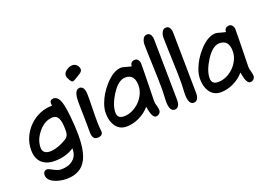

<svg xmlns="http://www.w3.org/2000/svg" viewBox="-105 -869 1940 1367"><g transform="rotate(-20 864.5 -185.5)"><path d="M199 200Q153 200 111 183Q59 161 59 120Q59 107 67 97.5Q75 88 88 88Q100 88 131 106Q163 123 185 123Q243 123 275 95Q312 65 310 9Q249 51 163 51Q100 51 65 17.5Q30 -16 30 -79Q30 -130 50 -174.5Q70 -219 104 -253Q138 -287 183 -306.5Q228 -326 279 -326Q276 -334 276 -342Q276 -371 305 -371Q331 -371 348 -339Q365 -306 375 -207Q379 -169 381 -133.5Q383 -98 383 -66Q383 54 351 116Q308 200 199 200ZM156 -24Q195 -24 248 -49Q265 -57 276 -63.5Q287 -70 292 -75Q309 -92 309 -122V-140Q309 -246 255 -246Q194 -246 146 -189Q99 -133 99 -73Q99 -24 156 -24Z M455 -459Q443 -480 443 -492Q443 -515 467 -531Q489 -547 512 -547Q532 -547 545.5 -532Q559 -517 559 -498Q559 -482 529 -465Q508 -452 496 -445Q484 -438 477 -438Q470 -438 465.5 -443.5Q461 -449 455 -459ZM503 0Q466 0 466 -60Q466 -79 466 -107.5Q466 -136 465 -174Q464 -212 463.5 -240Q463 -268 463 -287Q463 -378 505 -378Q543 -378 543 -307Q543 -291 543 -268.5Q543 -246 542 -216Q541 -185 541 -162.5Q541 -140 541 -125Q541 -104 541.5 -88.5Q542 -73 543 -62L546 -32Q546 0 503 0Z M949 0Q929 0 917 -36Q912 -51 905 -89Q874 -51 825 -27.5Q776 -4 728 -4Q673 -4 644 -48Q619 -85 619 -142Q619 -179 633 -216Q657 -282 710 -341Q775 -412 833 -412Q845 -412 869 -404Q895 -397 905 -395L907 -396Q909 -431 945 -431Q960 -431 969 -416Q977 -405 977 -389Q977 -365 976.5 -330Q976 -295 975 -247Q972 -153 972 -106Q972 -91 979 -70Q985 -46 985 -34Q985 -20 974 -10Q963 0 949 0ZM734 -79Q767 -79 798 -93.5Q829 -108 853 -132Q877 -156 891.5 -187Q906 -218 906 -251Q906 -336 836 -336Q783 -336 732 -256Q685 -182 685 -125Q685 -79 734 -79Z M1091 0Q1051 0 1051 -76Q1051 -84 1051.5 -97.5Q1052 -111 1053 -128Q1054 -145 1054 -158Q1054 -171 1054 -179Q1054 -207 1053 -248Q1052 -289 1050 -344Q1048 -399 1046.5 -439.5Q1045 -480 1045 -508Q1045 -531 1054 -549Q1064 -571 1086 -571Q1113 -571 1121 -536Q1122 -530 1122.5 -516Q1123 -502 1123 -479Q1123 -410 1126 -267Q1129 -125 1129 -54Q1129 -35 1121 -19Q1111 0 1091 0Z M1235 0Q1195 0 1195 -76Q1195 -84 1195.5 -97.5Q1196 -111 1197 -128Q1198 -145 1198 -158Q1198 -171 1198 -179Q1198 -207 1197 -248Q1196 -289 1194 -344Q1192 -399 1190.5 -439.5Q1189 -480 1189 -508Q1189 -531 1198 -549Q1208 -571 1230 -571Q1257 -571 1265 -536Q1266 -530 1266.5 -516Q1267 -502 1267 -479Q1267 -410 1270 -267Q1273 -125 1273 -54Q1273 -35 1265 -19Q1255 0 1235 0Z M1663 0Q1643 0 1631 -36Q1626 -51 1619 -89Q1588 -51 1539 -27.5Q1490 -4 1442 -4Q1387 -4 1358 -48Q1333 -85 1333 -142Q1333 -179 1347 -216Q1371 -282 1424 -341Q1489 -412 1547 -412Q1559 -412 1583 -404Q1609 -397 1619 -395L1621 -396Q1623 -431 1659 -431Q1674 -431 1683 -416Q1691 -405 1691 -389Q1691 -365 1690.5 -330Q1690 -295 1689 -247Q1686 -153 1686 -106Q1686 -91 1693 -70Q1699 -46 1699 -34Q1699 -20 1688 -10Q1677 0 1663 0ZM1448 -79Q1481 -79 1512 -93.5Q1543 -108 1567 -132Q1591 -156 1605.5 -187Q1620 -218 1620 -251Q1620 -336 1550 -336Q1497 -336 1446 -256Q1399 -182 1399 -125Q1399 -79 1448 -79Z"/></g></svg>

Font: Dongol
Style: Regular
Weight: 400
Designer: Abdo Mohamed and Ibrahim Hamdi
Foundry: Protype Foundry
Version: Version 1.000;hotconv 1.0.109;makeotfexe 2.5.65596